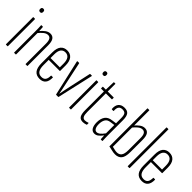

<svg xmlns="http://www.w3.org/2000/svg" viewBox="108 -1528 2378 2378"><g transform="rotate(45 1297.0 -338.5)"><path d="M59 0Q55 0 55 -5V-476Q55 -481 59 -481H84Q89 -481 89 -476V-5Q89 0 84 0ZM72 -583Q59 -583 52 -590Q45 -597 45 -610V-617Q45 -629 52 -636Q59 -643 72 -643Q85 -643 91.5 -636Q98 -629 98 -617V-610Q98 -597 91.5 -590Q85 -583 72 -583Z M404 0Q400 0 400 -5V-358Q400 -408 386 -431Q372 -454 344 -454Q314 -454 285 -430.5Q256 -407 228 -372L226 -405Q256 -442 287 -464.5Q318 -487 353 -487Q392 -487 413 -457.5Q434 -428 434 -362V-5Q434 0 429 0ZM203 0Q199 0 199 -5V-367Q199 -399 198.5 -426.5Q198 -454 196 -475Q195 -481 200 -481H221Q226 -481 227 -476Q229 -457 230 -428Q231 -399 231 -384L233 -381V-5Q233 0 228 0Z M651 6Q592 6 562 -32Q532 -70 532 -150V-338Q532 -415 562.5 -451Q593 -487 647 -487Q702 -487 732.5 -450Q763 -413 763 -339V-246Q763 -241 758 -241H566V-151Q566 -89 586.5 -58Q607 -27 651 -27Q690 -27 707 -50.5Q724 -74 724 -120Q724 -126 728 -126H753Q757 -126 757 -121Q758 -58 731 -26Q704 6 651 6ZM566 -273H729V-338Q729 -396 708 -425Q687 -454 647 -454Q608 -454 587 -425Q566 -396 566 -338Z M938 0Q935 0 933 -6L827 -473Q826 -481 831 -481H858Q862 -481 863 -475L931 -157Q938 -128 943.5 -98Q949 -68 955 -38H956Q962 -68 967.5 -98.5Q973 -129 980 -159L1049 -475Q1050 -481 1054 -481H1081Q1086 -481 1084 -473L978 -6Q977 0 973 0Z M1166 0Q1162 0 1162 -5V-476Q1162 -481 1166 -481H1191Q1196 -481 1196 -476V-5Q1196 0 1191 0ZM1179 -583Q1166 -583 1159 -590Q1152 -597 1152 -610V-617Q1152 -629 1159 -636Q1166 -643 1179 -643Q1192 -643 1198.5 -636Q1205 -629 1205 -617V-610Q1205 -597 1198.5 -590Q1192 -583 1179 -583Z M1408 6Q1364 6 1345 -23.5Q1326 -53 1326 -121V-448H1279Q1274 -448 1274 -453V-476Q1274 -481 1279 -481H1327L1331 -612Q1331 -617 1336 -617H1356Q1360 -617 1360 -612V-481H1462Q1467 -481 1467 -476V-453Q1467 -448 1462 -448H1360V-122Q1360 -72 1372.5 -49.5Q1385 -27 1413 -27Q1426 -27 1439.5 -30.5Q1453 -34 1464 -38Q1469 -41 1469 -34V-11Q1469 -6 1465 -5Q1454 -1 1438.5 2.5Q1423 6 1408 6Z M1722 0Q1718 0 1717 -5Q1715 -30 1714 -55.5Q1713 -81 1713 -95L1711 -98V-361Q1711 -413 1697.5 -433.5Q1684 -454 1647 -454Q1611 -454 1595 -432Q1579 -410 1583 -365Q1583 -360 1578 -360H1555Q1550 -360 1549 -366Q1544 -423 1570 -454.5Q1596 -486 1648 -487Q1700 -488 1722.5 -459Q1745 -430 1745 -362V-114Q1745 -82 1746 -54.5Q1747 -27 1748 -6Q1748 0 1744 0ZM1610 6Q1572 6 1552.5 -26.5Q1533 -59 1533 -115Q1533 -179 1560.5 -219Q1588 -259 1651 -267L1716 -276V-246L1653 -237Q1607 -232 1587 -200.5Q1567 -169 1567 -117Q1567 -75 1580.5 -51Q1594 -27 1618 -27Q1639 -27 1660.5 -43Q1682 -59 1717 -107L1718 -71Q1684 -27 1660.5 -10.5Q1637 6 1610 6Z M1975 6Q1945 6 1916 -1.5Q1887 -9 1855 -15V-678Q1855 -683 1859 -683H1884Q1889 -683 1889 -678V-42Q1909 -38 1930 -32.5Q1951 -27 1973 -27Q2012 -27 2033.5 -54.5Q2055 -82 2055 -150V-358Q2055 -408 2041 -431Q2027 -454 1999 -454Q1968 -454 1938.5 -429.5Q1909 -405 1882 -370L1880 -405Q1910 -441 1941.5 -464Q1973 -487 2007 -487Q2048 -487 2068.5 -457.5Q2089 -428 2089 -362V-149Q2089 -64 2059.5 -29Q2030 6 1975 6Z M2193 0Q2189 0 2189 -5V-678Q2189 -683 2193 -683H2218Q2223 -683 2223 -678V-5Q2223 0 2218 0Z M2441 6Q2382 6 2352 -32Q2322 -70 2322 -150V-338Q2322 -415 2352.5 -451Q2383 -487 2437 -487Q2492 -487 2522.5 -450Q2553 -413 2553 -339V-246Q2553 -241 2548 -241H2356V-151Q2356 -89 2376.5 -58Q2397 -27 2441 -27Q2480 -27 2497 -50.5Q2514 -74 2514 -120Q2514 -126 2518 -126H2543Q2547 -126 2547 -121Q2548 -58 2521 -26Q2494 6 2441 6ZM2356 -273H2519V-338Q2519 -396 2498 -425Q2477 -454 2437 -454Q2398 -454 2377 -425Q2356 -396 2356 -338Z"/></g></svg>

Font: Sofia Sans Extra Condensed ExtraLight
Style: Regular
Weight: 250
Designer: Botio Nikoltchev, Ani Petrova
Foundry: lettersoup
Version: Version 4.101